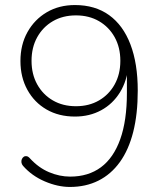

<svg xmlns="http://www.w3.org/2000/svg" viewBox="-20 -733 640 761"><path d="M257 8Q209 8 157.5 -14Q106 -36 71 -76Q66 -82 65 -89Q64 -96 66.5 -102Q69 -108 74 -111.5Q79 -115 85.5 -114Q92 -113 99 -105Q133 -68 174.5 -50.5Q216 -33 258 -33Q330 -33 380 -70Q430 -107 456.5 -181Q483 -255 483 -365V-475H489Q484 -413 455.5 -367Q427 -321 381 -296Q335 -271 277 -271Q213 -271 164.5 -299Q116 -327 88.5 -377Q61 -427 61 -491Q61 -556 89 -606Q117 -656 165.5 -684.5Q214 -713 277 -713Q357 -713 412.5 -673Q468 -633 497 -557Q526 -481 526 -374Q526 -281 508 -210Q490 -139 455 -90.5Q420 -42 370 -17Q320 8 257 8ZM281 -312Q333 -312 372.5 -335Q412 -358 434.5 -398.5Q457 -439 457 -492Q457 -545 434.5 -585.5Q412 -626 372.5 -649Q333 -672 281 -672Q229 -672 189.5 -649Q150 -626 127.5 -585.5Q105 -545 105 -492Q105 -439 127.5 -398.5Q150 -358 189.5 -335Q229 -312 281 -312Z"/></svg>

Font: Nunito ExtraLight
Style: Regular
Weight: 200
Designer: Vernon Adams
Foundry: Vernon Adams
Version: Version 3.602